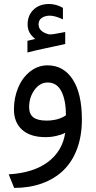

<svg xmlns="http://www.w3.org/2000/svg" viewBox="-20 -669 469 940"><path d="M152.8 -478.5Q134.3 -492.2 124.8 -509.5Q115.2 -526.9 115.2 -549.3Q115.2 -593.8 144 -621.6Q172.9 -649.4 220.2 -649.4Q229 -649.4 238 -648.2Q247.1 -647 255.6 -644.5Q264.2 -642.1 272.2 -638.7Q280.3 -635.3 288.1 -630.4V-574.2Q249 -592.3 224.1 -592.3Q201.2 -592.3 185.1 -581.8Q168.9 -571.3 168.9 -549.3Q168.9 -515.1 216.8 -501.5Q220.2 -500.5 227.5 -500.5Q233.4 -500.5 244.4 -502.2Q255.4 -503.9 271.7 -507.3Q288.1 -510.7 299.3 -512.2V-453.6Q280.3 -449.2 253.2 -443.4Q226.1 -437.5 205.8 -433.3Q185.5 -429.2 160.4 -423.3Q135.3 -417.5 114.3 -412.1V-469.2Q119.6 -470.7 126.7 -472.2Q133.8 -473.6 140.6 -475.3Q147.5 -477.1 152.8 -478.5ZM213.4 -265.1Q175.3 -265.1 148.9 -228.8Q122.6 -192.4 122.6 -144.5Q122.6 -110.8 143.1 -94.7Q163.6 -78.6 208 -78.6Q221.2 -78.6 233.6 -80.1Q246.1 -81.5 255.1 -83.7Q264.2 -85.9 272.2 -88.9Q280.3 -91.8 285.9 -94.7Q291.5 -97.7 295.4 -99.9Q299.3 -102.1 300.8 -103.5L302.7 -105Q302.7 -178.7 280.5 -221.9Q258.3 -265.1 213.4 -265.1ZM212.9 -349.1Q291 -349.1 335.9 -280.3Q380.9 -211.4 380.9 -84Q380.9 -3.4 357.2 60.1Q333.5 123.5 290 165.3Q246.6 207 185.3 229Q124 251 49.3 251L22.5 184.6Q145 177.2 215.8 123.3Q286.6 69.3 299.3 -19.5Q295.4 -17.1 288.1 -13.4Q280.8 -9.8 255.9 -3.7Q231 2.4 203.1 2.4Q128.9 2.4 88.6 -33.4Q48.3 -69.3 48.3 -133.3Q48.3 -190.9 69.1 -240.2Q89.8 -289.6 127.9 -319.3Q166 -349.1 212.9 -349.1Z"/></svg>

Font: Samim FD-WOL
Style: FD-WOL
Weight: 400
Foundry: DejaVu fonts team - Redesigned by Saber Rastikerdar
Version: Version 4.0.0